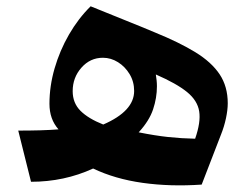

<svg xmlns="http://www.w3.org/2000/svg" viewBox="-20 -569 779 601"><path d="M37.1 -160.2Q73.2 -160.2 106 -161.1Q138.7 -162.1 163.1 -164.1Q134.8 -195.8 134.8 -244.1Q134.8 -299.3 150.9 -355Q167 -410.6 196 -460.9Q225.1 -511.2 263.7 -549.3Q322.3 -525.4 372.3 -505.4Q422.4 -485.4 465.3 -467.3Q541 -436.5 591.6 -405.5Q642.1 -374.5 667.5 -336.4Q692.9 -298.3 692.9 -245.6Q692.9 -225.1 687.3 -198.7Q681.6 -172.4 672.4 -149.4L611.3 8.8Q513.2 15.6 426.5 3.4Q339.8 -8.8 271.5 -41.5Q181.2 0 77.1 0ZM303.2 -179.2Q399.9 -221.2 399.9 -284.2Q399.9 -313.5 385.7 -336.9Q371.6 -360.4 349.4 -374.3Q327.1 -388.2 302.2 -388.2Q262.2 -388.2 234.9 -357.2Q207.5 -326.2 207.5 -283.7Q207.5 -246.6 231.9 -222.2Q256.3 -197.8 303.2 -179.2ZM414.1 -154.8Q465.3 -144.5 506.3 -140.1Q547.4 -135.7 590.8 -134.8Q608.9 -186.5 603.5 -220.5Q598.1 -254.4 565.4 -281Q532.7 -307.6 467.8 -335.9Q469.2 -326.7 470.2 -317.6Q471.2 -308.6 471.2 -298.8Q471.2 -262.7 459.2 -226.8Q447.3 -190.9 414.1 -154.8Z"/></svg>

Font: Pinar-FD Bold
Style: Regular
Weight: 700
Designer: Amin Abedi
Version: Version 3.000